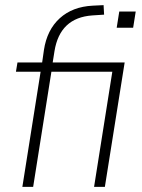

<svg xmlns="http://www.w3.org/2000/svg" viewBox="-20 -727 552 747"><path d="M67 0 138 -448H42L48 -484H144L151 -533Q163 -611 212.5 -656Q262 -701 341 -705L383 -707L385 -670L339 -667Q213 -658 192 -528L185 -484H465L388 0H346L417 -448H180L109 0ZM434 -619 444 -682H508L498 -619Z"/></svg>

Font: Nunito Sans ExtraLight
Style: Italic
Weight: 200
Italic angle: -9°
Designer: Vernon Adams
Foundry: Vernon Adams
Version: Version 3.006; ttfautohint (v1.8.3)